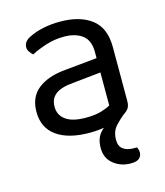

<svg xmlns="http://www.w3.org/2000/svg" viewBox="-101 -553 702 816"><g transform="rotate(-15 249.5 -145.0)"><path d="M339 -16 411 -34Q379 -9 359 13.5Q339 36 339 73Q339 100 356 113Q373 126 402 126H417Q420 132 421.5 138Q423 144 423 149Q423 165 412 175Q401 185 374 185Q331 185 299 159.5Q267 134 267 89Q267 45 291 20Q315 -5 339 -16ZM240 14Q146 14 94.5 -23Q43 -60 43 -130Q43 -195 86.5 -229.5Q130 -264 207 -271L349 -285V-313Q349 -363 319 -386Q289 -409 238 -409Q197 -409 159.5 -397Q122 -385 93 -370Q85 -377 78.5 -386.5Q72 -396 72 -406Q72 -432 101 -446Q128 -460 163.5 -467.5Q199 -475 239 -475Q326 -475 377 -436Q428 -397 428 -313V-76Q428 -54 419.5 -42.5Q411 -31 394 -21Q370 -8 330 3Q290 14 240 14ZM240 -52Q282 -52 309.5 -60.5Q337 -69 349 -77V-222L225 -209Q173 -205 148 -186Q123 -167 123 -131Q123 -94 152.5 -73Q182 -52 240 -52Z"/></g></svg>

Font: Baloo Tammudu 2
Style: Regular
Weight: 400
Designer: Maithili Shingre, Omkar Shende and Ek Type
Foundry: Ek Type
Version: Version 1.700